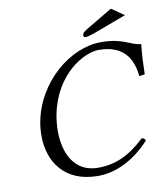

<svg xmlns="http://www.w3.org/2000/svg" viewBox="-90 -892 850 977"><g transform="rotate(-10 335.0 -403.5)"><path d="M338 10C431 10 526 -36 608 -125C605 -134 600 -140 589 -140C506 -62 434 -31 345 -31C225 -31 175 -133 175 -250C175 -277 178 -306 183 -334C223 -537 375 -621 451 -621C584 -621 624 -540 632 -454L661 -458C662 -510 664 -559 670 -613C616 -616 587 -658 469 -658C310 -658 134 -512 96 -315C91 -290 89 -266 89 -241C89 -108 164 10 338 10ZM399 -697C408 -697 424 -702 445 -709L614 -772L549 -817L408 -733C394 -724 387 -717 387 -708C387 -700 391 -697 399 -697Z"/></g></svg>

Font: Libertinus Serif
Style: Italic
Weight: 400
Italic angle: -12°
Designer: Philipp H. Poll, Khaled Hosny
Foundry: Caleb Maclennan
Version: Version 7.050;RELEASE